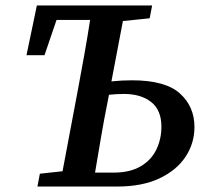

<svg xmlns="http://www.w3.org/2000/svg" viewBox="-20 -683 745 703"><path d="M374 -310Q361 -246 350 -181Q339 -116 328 -51H396Q456 -51 495 -74Q534 -97 552.5 -135.5Q571 -174 571 -219Q571 -280 533.5 -309.5Q496 -339 434 -339Q406 -339 379 -336ZM77 -481 115 -663H537L528 -616L430 -606L388 -385Q407 -387 425.5 -388Q444 -389 463 -389Q585 -389 638.5 -341Q692 -293 692 -218Q692 -158 659 -108.5Q626 -59 563 -29.5Q500 0 409 0H117L126 -47L209 -56L265 -353Q277 -417 288.5 -481.5Q300 -546 310 -610H187L143 -481Z"/></svg>

Font: Source Serif Pro SemiBold
Style: Italic
Weight: 600
Italic angle: -12°
Designer: Frank Grießhammer
Foundry: Adobe Systems Incorporated
Version: Version 3.001;hotconv 1.0.111;makeotfexe 2.5.65597